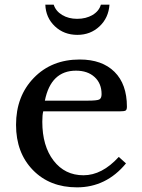

<svg xmlns="http://www.w3.org/2000/svg" viewBox="-20 -796 613 826"><path d="M491 -121 522 -93Q437 10 311 10Q194 10 121.5 -64.5Q49 -139 49 -259Q49 -382 125.5 -461Q202 -540 323 -540Q419 -540 472.5 -487Q526 -434 526 -337Q526 -324 520.5 -320.5Q515 -317 495 -317H166Q162 -302 162 -272Q162 -168 210.5 -105Q259 -42 339 -42Q419 -42 491 -121ZM173 -363H357Q397 -363 407 -368Q417 -373 417 -391Q417 -437 387 -464.5Q357 -492 307 -492Q199 -492 173 -363ZM414 -776H451Q447 -719 408 -682.5Q369 -646 313 -646Q255 -646 216 -683Q177 -720 175 -776H211Q220 -748 247.5 -731.5Q275 -715 312 -715Q350 -715 378 -731.5Q406 -748 414 -776Z"/></svg>

Font: Libre Baskerville
Style: Regular
Weight: 400
Designer: Pablo Impallari, Rodrigo Fuenzalida
Foundry: Pablo Impallari, Rodrigo Fuenzalida
Version: Version 1.000